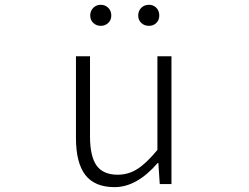

<svg xmlns="http://www.w3.org/2000/svg" viewBox="-20 -768 1040 801"><path d="M458 12.7Q375 12.7 335.9 -38.1Q296.9 -88.9 296.9 -192.4V-533.2H355.5V-199.2Q355.5 -116.2 382.8 -77.6Q410.2 -39.1 470.7 -39.1Q515.6 -39.1 553.2 -63Q590.8 -86.9 636.7 -142.6V-533.2H695.3V0H646.5L640.6 -87.9H637.7Q550.8 12.7 458 12.7ZM356.4 -703.1Q356.4 -722.7 369.1 -735.4Q381.8 -748 400.4 -748Q418.9 -748 431.6 -735.4Q444.3 -722.7 444.3 -703.1Q444.3 -684.6 431.6 -672.4Q418.9 -660.2 400.4 -660.2Q381.8 -660.2 369.1 -672.4Q356.4 -684.6 356.4 -703.1ZM601.6 -660.2Q582 -660.2 569.3 -672.4Q556.6 -684.6 556.6 -703.1Q556.6 -722.7 569.3 -735.4Q582 -748 601.6 -748Q620.1 -748 632.3 -735.4Q644.5 -722.7 644.5 -703.1Q644.5 -684.6 632.3 -672.4Q620.1 -660.2 601.6 -660.2Z"/></svg>

Font: GenEi Gothic M Light
Style: Regular
Weight: 300
Designer: o_tamon (Modified); [Source Han Sans]
Ryoko NISHIZUKA  (kana & ideographs); Paul D. Hunt (Latin, Greek & Cyrillic); Wenl
Version: Version 1.1a;Original Version 1.004